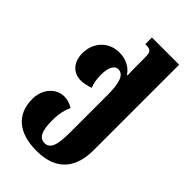

<svg xmlns="http://www.w3.org/2000/svg" viewBox="-298 -855 1203 1203"><g transform="rotate(45 304.0 -253.0)"><path d="M282 254C464 254 533 147 533 -3V-760H292V-701H302C338 -701 350 -689 350 -644V-593C350 -554 350 -514 352 -484H347C318 -527 271 -550 215 -550C117 -550 53 -475 53 -383C53 -305 98 -254 166 -254C191 -254 219 -260 248 -270C236 -301 231 -333 231 -371C231 -427 248 -471 284 -471C338 -471 350 -397 350 -306V25C350 139 332 184 283 184C236 184 217 137 217 50C217 -15 229 -53 244 -87C220 -102 192 -111 166 -111C93 -111 34 -47 34 43C34 175 120 254 282 254Z"/></g></svg>

Font: Noto Serif Georgian SemiCondensed Black
Style: Regular
Weight: 900
Width: 4
Designer: Monotype Design Team, Akaki Razmadze
Foundry: Google LLC
Version: Version 2.003